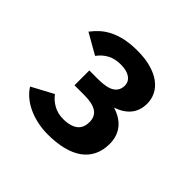

<svg xmlns="http://www.w3.org/2000/svg" viewBox="-116 -865 679 679"><g transform="rotate(45 223.0 -526.0)"><path d="M377.9 -440.9Q377.9 -407.7 365.7 -383.1Q353.5 -358.4 330.6 -342Q307.6 -325.7 274.4 -317.4Q241.2 -309.1 199.2 -309.1Q171.4 -309.1 146 -314.7Q120.6 -320.3 99.4 -330.3Q78.1 -340.3 61.8 -354.2Q45.4 -368.2 35.2 -384.8L116.2 -428.2Q128.9 -410.6 150.1 -398.4Q171.4 -386.2 199.2 -386.2Q219.2 -386.2 233.4 -390.6Q247.6 -395 256.3 -402.6Q265.1 -410.2 269 -420.9Q272.9 -431.6 272.9 -444.8Q272.9 -472.7 252.9 -485.8Q232.9 -499 192.9 -499H143.1V-573.2H187Q231 -573.2 250.5 -586.2Q270 -599.1 270 -624Q270 -643.6 253.7 -655.3Q237.3 -667 207 -667Q178.2 -667 157.5 -656Q136.7 -645 121.1 -624L43.9 -668Q55.7 -683.6 70.6 -697.3Q85.4 -710.9 105.7 -721.2Q126 -731.4 152.6 -737.3Q179.2 -743.2 213.9 -743.2Q253.9 -743.2 283.4 -734.6Q313 -726.1 332.5 -711.2Q352.1 -696.3 361.6 -676.5Q371.1 -656.7 371.1 -634.8Q371.1 -567.4 297.9 -542Q337.4 -529.8 357.7 -503.9Q377.9 -478 377.9 -440.9Z"/></g></svg>

Font: Lorenzo Sans Medium
Style: Regular
Weight: 500
Foundry: Intel Corporation
Version: Version 1.00; ttfautohint (v1.5)